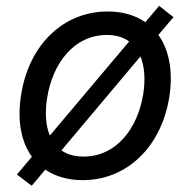

<svg xmlns="http://www.w3.org/2000/svg" viewBox="-20 -591 638 642"><path d="M85.9 30.2 131.4 -23.8C164.8 -1.1 207 11.4 256.7 11.4C403.1 11.4 518.5 -98.4 545.8 -264.6C559.7 -351.2 545.8 -423.7 509.6 -474.1L560 -533.7L512.1 -571.4L465.9 -516.7C432.5 -540.1 389.9 -552.6 339.8 -552.6C192.8 -552.6 77.4 -442.8 50.8 -275.2C36.6 -188.9 50.4 -117.2 86.6 -66.8L36.6 -7.5ZM137.8 -264.6C155.2 -375.4 225.1 -474.1 337.4 -474.1C368.3 -474.1 392.8 -466.3 411.9 -452.4L146.7 -137.8C132.1 -172.6 130 -217.3 137.8 -264.6ZM185.4 -88.1 449.6 -402.3C464.1 -367.5 466.3 -322.8 458.8 -275.6C440.7 -164.1 371.1 -67.5 259.2 -67.5C228.7 -67.5 204.2 -74.9 185.4 -88.1Z"/></svg>

Font: Margiela Sans Text
Style: Italic
Weight: 400
Italic angle: -9.39999°
Designer: Stefan Endress, Andreas Faust
Version: Version 1.100;FEAKit 1.0